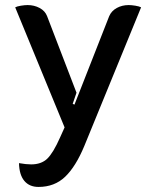

<svg xmlns="http://www.w3.org/2000/svg" viewBox="-20 -529 617 758"><path d="M55 115Q83 120 103 120Q143 120 166.5 97.5Q190 75 217 14L235 -26L40 -500Q47 -504 62.5 -506.5Q78 -509 89 -509Q115 -509 136.5 -497.5Q158 -486 166 -465L282 -163L267 -119L274 -116L411 -465Q420 -486 441 -497.5Q462 -509 488 -509Q499 -509 514.5 -506.5Q530 -504 537 -500L313 47Q279 129 237 169Q195 209 132 209Q96 209 76 185Q56 161 55 115Z"/></svg>

Font: K2D SemiBold
Style: Regular
Weight: 600
Designer: Katatrad Aksorn Co.,Ltd.
Foundry: Cadson Demak Co.,Ltd.
Version: Version 1.000; ttfautohint (v1.6)